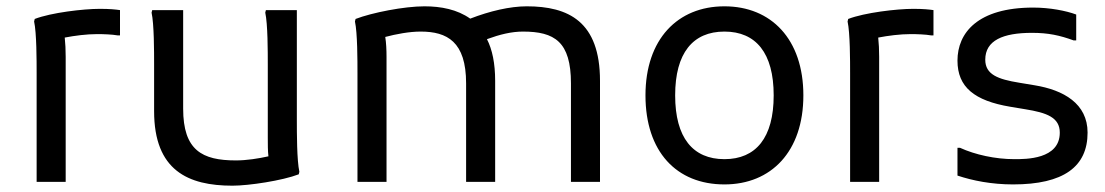

<svg xmlns="http://www.w3.org/2000/svg" viewBox="-20 -576 3500 608"><path d="M296 -548C244 -548 142 -536 90 -516L88 -508C96 -472 96 -384 96 -344V0H188V-396C188 -418 187 -439 185 -457C216 -463 254 -468 288 -468C308 -468 335 -467 352 -464H360V-544C346 -546 328 -548 296 -548Z M920 -196V-544H822L820 -536C828 -500 828 -412 828 -372V-140C828 -119 828 -98 830 -81C799 -74 761 -68 727 -68C620 -68 560 -100 560 -232V-544H462L460 -536C468 -500 468 -412 468 -372V-224C468 -36 576 12 716 12C768 12 874 -4 926 -24L928 -32C920 -68 920 -156 920 -196Z M1648 -556C1595 -556 1531 -541 1469 -517C1428 -546 1377 -556 1324 -556C1260 -556 1158 -536 1106 -516L1104 -508C1112 -472 1112 -384 1112 -344V0H1204V-396C1204 -418 1203 -440 1200 -459C1234 -468 1276 -476 1312 -476C1396 -476 1456 -444 1456 -312V0H1548V-320C1548 -375 1539 -419 1522 -452C1563 -467 1600 -476 1636 -476C1736 -476 1788 -444 1788 -312V0H1880V-320C1880 -508 1780 -556 1648 -556Z M2024 -274C2024 -96 2122 8 2274 8C2422 8 2524 -96 2524 -274C2524 -452 2422 -556 2274 -556C2126 -556 2024 -452 2024 -274ZM2118 -274C2118 -408 2174 -476 2274 -476C2374 -476 2430 -408 2430 -274C2430 -140 2374 -72 2274 -72C2174 -72 2118 -140 2118 -274Z M2872 -548C2820 -548 2718 -536 2666 -516L2664 -508C2672 -472 2672 -384 2672 -344V0H2764V-396C2764 -418 2763 -439 2761 -457C2792 -463 2830 -468 2864 -468C2884 -468 2911 -467 2928 -464H2936V-544C2922 -546 2904 -548 2872 -548Z M3012 -108V-20C3060 -4 3120 8 3188 8C3348 8 3424 -48 3424 -156C3424 -248 3348 -291 3256 -306L3208 -314C3140 -325 3100 -340 3100 -387C3100 -448 3156 -472 3248 -472C3300 -472 3336 -464 3380 -448H3388V-530C3356 -542 3304 -552 3252 -552C3076 -552 3012 -472 3012 -384C3012 -300 3066 -257 3179 -238L3227 -230C3295 -219 3336 -204 3336 -156C3336 -71 3228 -72 3192 -72C3132 -72 3068 -86 3020 -108Z"/></svg>

Font: Kufam Arabic Latin Roman Normal
Style: Regular
Weight: 400
Designer: Wael Morcos & Artur Schmal
Version: Version 1.200;PS 001.200;hotconv 1.0.88;makeotf.lib2.5.64775